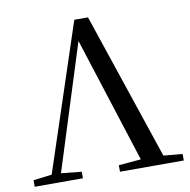

<svg xmlns="http://www.w3.org/2000/svg" viewBox="-82 -818 889 898"><g transform="rotate(-10 363.0 -368.5)"><path d="M416 0H719V-31L629 -39L394 -737H329L99 -42L11 -31V0H240V-31L143 -41L331 -636L522 -40L416 -31Z"/></g></svg>

Font: Noto Serif CJK SC Medium
Style: Regular
Weight: 500
Designer: Ryoko NISHIZUKA 西塚涼子 (kana & ideographs); Frank Grießhammer (Latin, Greek & Cyrillic); Wenlong ZHANG 张文龙 (bopomofo); San
Foundry: Adobe
Version: Version 2.001;hotconv 1.1.0;makeotfexe 2.6.0